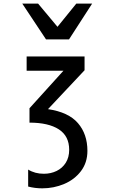

<svg xmlns="http://www.w3.org/2000/svg" viewBox="-20 -1041 640 1074"><path d="M129 -725H453V-648L248.5 -430.5Q363.5 -413.5 416.2 -352Q469 -290.5 469 -197Q469 -131.5 433 -84Q397 -36.5 339 -12Q281 12.5 216.5 12.5Q175 12.5 137.5 2.5V-92.5Q175 -69 225.5 -69Q264.5 -69 296.8 -84.8Q329 -100.5 348 -130.8Q367 -161 367 -203Q367 -280 309 -317.5Q251 -355 145 -355V-435.5L335 -645.5H129ZM104.5 -1021H193L301.5 -891L407 -1021H495.5L366 -820.5H237.5Z"/></svg>

Font: JuliaMono Medium
Style: Regular
Weight: 500
Monospace: yes
Designer: cormullion
Foundry: corm
Version: Version 0.054; ttfautohint (v1.8.4)